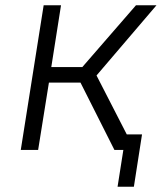

<svg xmlns="http://www.w3.org/2000/svg" viewBox="-20 -570 640 730"><path d="M59 0H125L166 -256H286L415 0H449L427 140H489L520 -59H462L347 -283L575 -550H497L293 -315H175L212 -550H146Z"/></svg>

Font: JetBrains Mono ExtraLight
Style: Italic
Weight: 240
Italic angle: -9°
Monospace: yes
Designer: Philipp Nurullin, Konstantin Bulenkov
Foundry: JetBrains
Version: Version 2.305